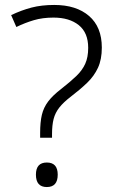

<svg xmlns="http://www.w3.org/2000/svg" viewBox="-20 -744 464 775"><path d="M142 -207Q142 -251 149 -280.5Q156 -310 174.5 -334.5Q193 -359 227 -385Q264 -414 288 -437Q312 -460 324 -486.5Q336 -513 336 -551Q336 -612 298 -642.5Q260 -673 196 -673Q152 -673 116.5 -662.5Q81 -652 46 -635L25 -683Q67 -703 107.5 -713.5Q148 -724 199 -724Q288 -724 339.5 -679.5Q391 -635 391 -552Q391 -504 375.5 -470.5Q360 -437 332 -410Q304 -383 266 -354Q236 -331 219.5 -310Q203 -289 196.5 -264Q190 -239 190 -202V-188H142ZM125 -39Q125 -88 169 -88Q213 -88 213 -39Q213 11 169 11Q125 11 125 -39Z"/></svg>

Font: Noto Sans Thai Looped UI Light
Style: Regular
Weight: 300
Designer: Cadson Demak Team
Foundry: Cadson Demak Co., Ltd.
Version: Version 1.000